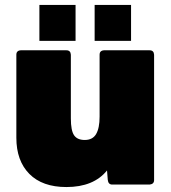

<svg xmlns="http://www.w3.org/2000/svg" viewBox="-20 -745 692 775"><path d="M248 10Q151 10 98.5 -43Q46 -96 46 -189V-524Q46 -541 64 -542H248Q265 -542 266 -524V-267Q266 -218 279 -199Q292 -180 322 -180Q354 -180 368 -204Q382 -228 382 -274V-524Q382 -541 400 -542H584Q601 -542 602 -524V-18Q602 -2 584 0H433Q417 0 415 -19Q413 -38 412 -57Q358 10 248 10ZM509 -580H362V-725H509ZM285 -580H139V-725H285Z"/></svg>

Font: YamahaIndonesia935. App Black
Style: Regular
Weight: 900
Designer: Dalton Maag Ltd
Foundry: Dalton Maag Ltd
Version: Version 1.002; January 01, 2024; Regular/Italic